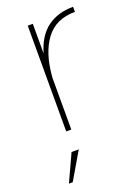

<svg xmlns="http://www.w3.org/2000/svg" viewBox="-141 -570 614 853"><g transform="rotate(-20 166.0 -144.0)"><path d="M100 0V-500H124V-360Q147 -438 196.5 -474Q246 -510 318 -510V-486Q227 -486 179.5 -422Q132 -358 124 -245V0ZM91 94H125L50 222H32Z"/></g></svg>

Font: Haskoy Thin
Style: Regular
Weight: 100
Designer: Ertekin Erdin
Foundry: Ertekin Erdin
Version: Version 2.000; ttfautohint (v1.8.4.7-5d5b)